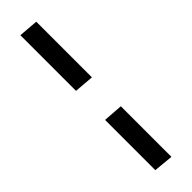

<svg xmlns="http://www.w3.org/2000/svg" viewBox="-299 -758 878 878"><g transform="rotate(-45 139.5 -319.0)"><path d="M187 -752V-392.1L91.8 -399.9V-759.8ZM91.8 112.8V-211.9L187 -205.1V122.1Z"/></g></svg>

Font: Sura
Style: Bold
Weight: 700
Designer: Carolina Giovagnoli
Foundry: Huerta Tipografica
Version: Version 1.002;PS 001.002;hotconv 1.0.70;makeotf.lib2.5.58329